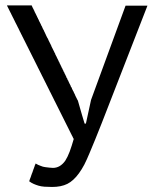

<svg xmlns="http://www.w3.org/2000/svg" viewBox="-20 -704 580 728"><path d="M100.6 -683.6Q77.1 -683.6 6.8 -683.6Q6.8 -683.6 6.8 -681.6Q6.8 -681.6 7.8 -680.7Q7.8 -680.7 7.8 -679.7Q7.8 -679.7 8.8 -678.7Q8.8 -678.7 8.8 -677.7Q8.8 -677.7 9.8 -676.8Q9.8 -676.8 9.8 -675.8Q9.8 -675.8 10.7 -674.8Q10.7 -674.8 10.7 -673.8Q10.7 -673.8 11.7 -672.9Q11.7 -672.9 11.7 -671.9Q11.7 -671.9 12.7 -670.9Q12.7 -670.9 12.7 -669.9Q12.7 -669.9 13.7 -668.9Q13.7 -668.9 13.7 -668Q13.7 -668 14.6 -667Q14.6 -667 14.6 -666Q14.6 -666 15.6 -665Q15.6 -665 15.6 -664.1Q15.6 -664.1 16.6 -663.1Q16.6 -663.1 16.6 -662.1Q16.6 -662.1 17.6 -661.1Q17.6 -661.1 17.6 -660.2Q17.6 -660.2 18.6 -659.2Q18.6 -659.2 18.6 -658.2Q18.6 -658.2 19.5 -657.2Q19.5 -657.2 19.5 -656.2Q19.5 -656.2 20.5 -655.3Q20.5 -654.3 21.5 -653.3Q21.5 -653.3 21.5 -652.3Q21.5 -652.3 22.5 -651.4Q22.5 -651.4 22.5 -650.4Q22.5 -650.4 23.4 -649.4Q23.4 -649.4 23.4 -648.4Q23.4 -648.4 24.4 -647.5Q24.4 -647.5 24.4 -646.5Q24.4 -646.5 25.4 -645.5Q25.4 -645.5 25.4 -644.5Q25.4 -644.5 26.4 -643.6Q26.4 -643.6 26.4 -642.6Q26.4 -642.6 27.3 -641.6Q27.3 -641.6 27.3 -640.6Q27.3 -640.6 28.3 -639.6Q28.3 -639.6 28.3 -638.7Q28.3 -638.7 29.3 -637.7Q29.3 -637.7 29.3 -636.7Q29.3 -636.7 30.3 -635.7Q30.3 -635.7 31.2 -633.8Q31.2 -633.8 31.2 -632.8Q31.2 -632.8 32.2 -631.8Q32.2 -631.8 32.2 -630.9Q32.2 -630.9 33.2 -629.9Q33.2 -629.9 33.2 -628.9Q33.2 -628.9 34.2 -627.9Q34.2 -627.9 34.2 -627Q34.2 -627 35.2 -626Q35.2 -626 35.2 -625Q35.2 -625 36.1 -624Q36.1 -624 36.1 -623Q36.1 -623 37.1 -622.1Q37.1 -622.1 37.1 -621.1Q37.1 -621.1 38.1 -619.1Q38.1 -619.1 39.1 -618.2Q39.1 -618.2 39.1 -617.2Q39.1 -617.2 40 -616.2Q40 -616.2 40 -615.2Q40 -615.2 41 -614.3Q41 -614.3 41 -613.3Q41 -613.3 42 -612.3Q42 -612.3 42 -611.3Q42 -611.3 43 -610.4Q43 -610.4 43 -609.4Q43 -609.4 43.9 -608.4Q43.9 -607.4 44.9 -606.4Q44.9 -606.4 44.9 -605.5Q44.9 -605.5 45.9 -604.5Q45.9 -604.5 45.9 -603.5Q45.9 -603.5 46.9 -602.5Q46.9 -602.5 46.9 -601.6Q46.9 -601.6 47.9 -600.6Q47.9 -600.6 47.9 -599.6Q47.9 -599.6 48.8 -598.6Q48.8 -598.6 48.8 -597.7Q48.8 -597.7 49.8 -596.7Q49.8 -596.7 50.8 -594.7Q50.8 -594.7 50.8 -593.8Q50.8 -593.8 51.8 -592.8Q51.8 -592.8 51.8 -591.8Q51.8 -591.8 52.7 -590.8Q52.7 -590.8 52.7 -589.8Q52.7 -589.8 53.7 -588.9Q53.7 -588.9 53.7 -587.9Q53.7 -587.9 54.7 -586.9Q54.7 -586.9 54.7 -585.9Q54.7 -585.9 55.7 -584Q55.7 -584 56.6 -583Q56.6 -583 56.6 -582Q56.6 -582 57.6 -581.1Q57.6 -581.1 57.6 -580.1Q57.6 -580.1 58.6 -579.1Q58.6 -579.1 58.6 -578.1Q58.6 -578.1 59.6 -577.1Q59.6 -577.1 59.6 -576.2Q59.6 -576.2 60.5 -574.2Q60.5 -574.2 61.5 -573.2Q61.5 -573.2 61.5 -572.3Q61.5 -572.3 62.5 -571.3Q62.5 -571.3 62.5 -570.3Q62.5 -570.3 63.5 -569.3Q63.5 -569.3 63.5 -568.4Q63.5 -568.4 64.5 -567.4Q64.5 -567.4 64.5 -566.4Q64.5 -565.4 65.4 -564.5Q65.4 -564.5 66.4 -563.5Q66.4 -563.5 66.4 -562.5Q66.4 -562.5 67.4 -561.5Q67.4 -561.5 67.4 -560.5Q67.4 -560.5 68.4 -559.6Q68.4 -559.6 68.4 -558.6Q68.4 -558.6 69.3 -557.6Q69.3 -557.6 69.3 -556.6Q69.3 -555.7 70.3 -554.7Q70.3 -554.7 71.3 -553.7Q71.3 -553.7 71.3 -552.7Q71.3 -552.7 72.3 -551.8Q72.3 -551.8 72.3 -550.8Q72.3 -550.8 73.2 -549.8Q73.2 -549.8 73.2 -548.8Q73.2 -548.8 74.2 -547.9Q74.2 -547.9 74.2 -546.9Q74.2 -546.9 75.2 -545.9Q75.2 -545.9 75.2 -544.9Q75.2 -544.9 76.2 -543.9Q76.2 -543.9 76.2 -543Q76.2 -543 77.1 -542Q77.1 -542 77.1 -541Q77.1 -541 78.1 -540Q78.1 -540 78.1 -539.1Q78.1 -539.1 79.1 -538.1Q79.1 -538.1 79.1 -537.1Q79.1 -537.1 80.1 -536.1Q80.1 -536.1 80.1 -535.2Q80.1 -535.2 81.1 -534.2Q81.1 -534.2 81.1 -533.2Q81.1 -532.2 82 -531.2Q82 -531.2 83 -530.3Q83 -530.3 83 -529.3Q83 -529.3 84 -528.3Q84 -528.3 84 -527.3Q84 -527.3 85 -526.4Q85 -526.4 85 -525.4Q85 -525.4 85.9 -524.4Q85.9 -524.4 85.9 -523.4Q85.9 -523.4 86.9 -522.5Q86.9 -522.5 86.9 -521.5Q86.9 -521.5 87.9 -520.5Q87.9 -520.5 87.9 -519.5Q87.9 -519.5 88.9 -518.6Q88.9 -518.6 88.9 -517.6Q88.9 -517.6 89.8 -516.6Q89.8 -516.6 89.8 -515.6Q89.8 -515.6 90.8 -514.6Q90.8 -514.6 90.8 -513.7Q90.8 -513.7 91.8 -512.7Q91.8 -512.7 91.8 -511.7Q91.8 -511.7 92.8 -510.7Q92.8 -510.7 92.8 -509.8Q92.8 -509.8 93.8 -508.8Q93.8 -508.8 93.8 -507.8Q93.8 -507.8 94.7 -506.8Q94.7 -506.8 94.7 -505.9Q94.7 -505.9 95.7 -504.9Q95.7 -504.9 95.7 -503.9Q95.7 -503.9 96.7 -502.9Q96.7 -502.9 96.7 -502Q96.7 -502 97.7 -501Q97.7 -501 97.7 -500Q97.7 -500 98.6 -499Q98.6 -499 98.6 -498Q98.6 -498 99.6 -497.1Q99.6 -497.1 99.6 -496.1Q99.6 -496.1 100.6 -495.1Q100.6 -495.1 100.6 -494.1Q100.6 -494.1 101.6 -493.2Q101.6 -493.2 101.6 -492.2Q101.6 -492.2 102.5 -491.2Q102.5 -491.2 102.5 -490.2Q102.5 -490.2 103.5 -489.3Q103.5 -489.3 103.5 -488.3Q103.5 -488.3 104.5 -487.3Q104.5 -487.3 104.5 -486.3Q104.5 -486.3 105.5 -485.4Q105.5 -485.4 105.5 -484.4Q105.5 -484.4 106.4 -483.4Q106.4 -483.4 106.4 -482.4Q106.4 -482.4 107.4 -481.4Q107.4 -481.4 107.4 -480.5Q107.4 -480.5 108.4 -479.5Q108.4 -479.5 109.4 -477.5Q109.4 -477.5 109.4 -476.6Q109.4 -476.6 110.4 -475.6Q110.4 -475.6 110.4 -474.6Q110.4 -474.6 111.3 -473.6Q111.3 -473.6 111.3 -472.7Q111.3 -472.7 112.3 -471.7Q112.3 -471.7 112.3 -470.7Q112.3 -470.7 113.3 -469.7Q113.3 -469.7 113.3 -468.8Q113.3 -468.8 114.3 -467.8Q114.3 -467.8 114.3 -466.8Q114.3 -466.8 115.2 -465.8Q115.2 -465.8 115.2 -464.8Q115.2 -464.8 116.2 -463.9Q116.2 -463.9 116.2 -462.9Q116.2 -462.9 117.2 -461.9Q117.2 -461.9 117.2 -460.9Q117.2 -460.9 118.2 -460Q118.2 -460 118.2 -459Q118.2 -459 119.1 -458Q119.1 -458 119.1 -457Q119.1 -457 120.1 -456.1Q120.1 -456.1 120.1 -455.1Q120.1 -455.1 121.1 -454.1Q121.1 -454.1 121.1 -453.1Q121.1 -453.1 122.1 -452.1Q122.1 -452.1 122.1 -451.2Q122.1 -451.2 123 -450.2Q123 -450.2 123 -449.2Q123 -449.2 124 -448.2Q124 -448.2 124 -447.3Q124 -446.3 125 -445.3Q125 -445.3 126 -444.3Q126 -444.3 126 -443.4Q126 -443.4 127 -442.4Q127 -442.4 127 -441.4Q127 -441.4 127.9 -440.4Q127.9 -440.4 127.9 -439.5Q127.9 -439.5 128.9 -438.5Q128.9 -438.5 128.9 -437.5Q128.9 -437.5 129.9 -436.5Q129.9 -436.5 129.9 -435.5Q129.9 -435.5 130.9 -434.6Q130.9 -434.6 130.9 -433.6Q130.9 -433.6 131.8 -432.6Q131.8 -432.6 131.8 -431.6Q131.8 -431.6 132.8 -430.7Q132.8 -430.7 132.8 -429.7Q132.8 -429.7 133.8 -428.7Q133.8 -428.7 133.8 -427.7Q133.8 -427.7 134.8 -426.8Q134.8 -426.8 134.8 -425.8Q134.8 -425.8 135.7 -424.8Q135.7 -424.8 135.7 -423.8Q135.7 -423.8 136.7 -422.9Q136.7 -422.9 136.7 -421.9Q136.7 -421.9 137.7 -420.9Q137.7 -420.9 137.7 -419.9Q137.7 -419.9 138.7 -418.9Q138.7 -418.9 138.7 -418Q138.7 -418 139.6 -416Q139.6 -416 140.6 -415Q140.6 -415 140.6 -414.1Q140.6 -414.1 141.6 -413.1Q141.6 -413.1 141.6 -412.1Q141.6 -412.1 142.6 -411.1Q142.6 -411.1 142.6 -410.2Q142.6 -410.2 143.6 -409.2Q143.6 -409.2 143.6 -408.2Q143.6 -408.2 144.5 -407.2Q144.5 -407.2 144.5 -406.2Q144.5 -406.2 145.5 -405.3Q145.5 -405.3 145.5 -404.3Q145.5 -404.3 146.5 -403.3Q146.5 -403.3 146.5 -402.3Q146.5 -402.3 147.5 -401.4Q147.5 -401.4 147.5 -400.4Q147.5 -400.4 148.4 -399.4Q148.4 -399.4 148.4 -398.4Q148.4 -398.4 149.4 -397.5Q149.4 -397.5 149.4 -396.5Q149.4 -396.5 150.4 -395.5Q150.4 -395.5 150.4 -394.5Q150.4 -394.5 151.4 -393.6Q151.4 -393.6 151.4 -392.6Q151.4 -392.6 152.3 -391.6Q152.3 -391.6 152.3 -390.6Q152.3 -390.6 153.3 -389.6Q153.3 -388.7 154.3 -387.7Q154.3 -387.7 154.3 -386.7Q154.3 -386.7 155.3 -385.7Q155.3 -385.7 155.3 -384.8Q155.3 -384.8 156.2 -383.8Q156.2 -383.8 156.2 -382.8Q156.2 -382.8 157.2 -381.8Q157.2 -381.8 157.2 -380.9Q157.2 -380.9 158.2 -379.9Q158.2 -379.9 158.2 -378.9Q158.2 -378.9 159.2 -377.9Q159.2 -377.9 159.2 -377Q159.2 -377 160.2 -376Q160.2 -376 160.2 -375Q160.2 -375 161.1 -374Q161.1 -374 161.1 -373Q161.1 -373 162.1 -372.1Q162.1 -372.1 162.1 -371.1Q162.1 -371.1 163.1 -370.1Q163.1 -370.1 163.1 -369.1Q163.1 -369.1 164.1 -368.2Q164.1 -368.2 164.1 -367.2Q164.1 -367.2 165 -366.2Q165 -366.2 165 -365.2Q165 -365.2 166 -364.3Q166 -364.3 166 -363.3Q166 -363.3 167 -362.3Q167 -362.3 167 -361.3Q167 -361.3 168 -360.4Q168 -360.4 168 -359.4Q168 -359.4 168.9 -357.4Q168.9 -357.4 169.9 -356.4Q169.9 -356.4 169.9 -355.5Q169.9 -355.5 170.9 -354.5Q170.9 -354.5 170.9 -353.5Q170.9 -353.5 171.9 -352.5Q171.9 -352.5 171.9 -351.6Q171.9 -351.6 172.9 -350.6Q172.9 -350.6 172.9 -349.6Q172.9 -349.6 173.8 -348.6Q173.8 -348.6 173.8 -347.7Q173.8 -347.7 174.8 -346.7Q174.8 -346.7 174.8 -345.7Q174.8 -345.7 175.8 -344.7Q175.8 -344.7 175.8 -343.8Q175.8 -343.8 176.8 -342.8Q176.8 -342.8 176.8 -341.8Q176.8 -341.8 177.7 -340.8Q177.7 -340.8 177.7 -339.8Q177.7 -339.8 178.7 -338.9Q178.7 -338.9 178.7 -337.9Q178.7 -337.9 179.7 -336.9Q179.7 -336.9 179.7 -335.9Q179.7 -335.9 180.7 -335Q180.7 -335 180.7 -334Q180.7 -334 181.6 -333Q181.6 -333 181.6 -332Q181.6 -332 182.6 -331.1Q182.6 -331.1 182.6 -330.1Q182.6 -330.1 183.6 -329.1Q183.6 -329.1 183.6 -328.1Q183.6 -328.1 184.6 -327.1Q184.6 -327.1 184.6 -326.2Q184.6 -326.2 185.5 -325.2Q185.5 -325.2 185.5 -324.2Q185.5 -324.2 186.5 -322.3Q186.5 -322.3 187.5 -321.3Q187.5 -321.3 187.5 -320.3Q187.5 -320.3 188.5 -319.3Q188.5 -319.3 188.5 -318.4Q188.5 -318.4 189.5 -317.4Q189.5 -317.4 189.5 -316.4Q189.5 -316.4 190.4 -315.4Q190.4 -315.4 190.4 -314.5Q190.4 -314.5 191.4 -313.5Q191.4 -313.5 191.4 -312.5Q191.4 -312.5 192.4 -311.5Q192.4 -311.5 192.4 -310.5Q192.4 -310.5 193.4 -309.6Q193.4 -309.6 193.4 -308.6Q193.4 -308.6 194.3 -307.6Q194.3 -307.6 194.3 -306.6Q194.3 -306.6 195.3 -305.7Q195.3 -305.7 195.3 -304.7Q195.3 -304.7 196.3 -303.7Q196.3 -303.7 196.3 -302.7Q196.3 -302.7 197.3 -301.8Q197.3 -301.8 197.3 -300.8Q197.3 -300.8 198.2 -299.8Q198.2 -299.8 198.2 -298.8Q198.2 -298.8 199.2 -297.9Q199.2 -297.9 199.2 -296.9Q199.2 -296.9 200.2 -295.9Q200.2 -295.9 200.2 -294.9Q200.2 -294.9 201.2 -293.9Q201.2 -293.9 201.2 -293Q201.2 -293 202.1 -292Q202.1 -292 202.1 -291Q202.1 -291 203.1 -290Q203.1 -290 203.1 -289.1Q203.1 -289.1 204.1 -288.1Q204.1 -288.1 204.1 -287.1Q204.1 -287.1 205.1 -286.1Q205.1 -286.1 205.1 -285.2Q205.1 -285.2 206.1 -284.2Q206.1 -284.2 206.1 -283.2Q206.1 -283.2 207 -282.2Q207 -282.2 207 -281.2Q207 -281.2 208 -280.3Q208 -280.3 208 -279.3Q208 -279.3 209 -278.3Q209 -278.3 209 -277.3Q209 -277.3 210 -276.4Q210 -276.4 210 -275.4Q210 -275.4 210.9 -274.4Q210.9 -274.4 210.9 -273.4Q210.9 -273.4 211.9 -272.5Q211.9 -272.5 211.9 -271.5Q211.9 -271.5 212.9 -270.5Q212.9 -270.5 212.9 -269.5Q212.9 -269.5 213.9 -268.6Q213.9 -268.6 213.9 -267.6Q213.9 -267.6 214.8 -266.6Q214.8 -266.6 214.8 -265.6Q214.8 -265.6 215.8 -264.6Q215.8 -264.6 215.8 -263.7Q215.8 -263.7 216.8 -262.7Q216.8 -262.7 216.8 -261.7Q216.8 -261.7 217.8 -260.7Q217.8 -260.7 217.8 -259.8Q217.8 -259.8 218.8 -258.8Q218.8 -258.8 218.8 -257.8Q218.8 -257.8 219.7 -256.8Q219.7 -256.8 219.7 -255.9Q219.7 -255.9 220.7 -254.9Q220.7 -254.9 220.7 -253.9Q220.7 -253.9 221.7 -252.9Q221.7 -252.9 221.7 -252Q221.7 -252 222.7 -251Q222.7 -251 222.7 -250Q222.7 -250 223.6 -249Q223.6 -249 223.6 -248Q223.6 -248 224.6 -247.1Q224.6 -247.1 224.6 -246.1Q224.6 -246.1 225.6 -245.1Q225.6 -245.1 225.6 -244.1Q225.6 -244.1 226.6 -243.2Q226.6 -243.2 226.6 -242.2Q226.6 -242.2 227.5 -241.2Q227.5 -241.2 227.5 -240.2Q227.5 -240.2 228.5 -239.3Q228.5 -239.3 228.5 -238.3Q228.5 -238.3 229.5 -237.3Q229.5 -237.3 229.5 -236.3Q229.5 -236.3 230.5 -235.4Q230.5 -235.4 230.5 -234.4Q230.5 -234.4 231.4 -233.4Q231.4 -233.4 231.4 -232.4Q231.4 -232.4 232.4 -231.4Q232.4 -231.4 232.4 -230.5Q232.4 -230.5 233.4 -229.5Q233.4 -229.5 233.4 -228.5Q233.4 -228.5 234.4 -227.5Q234.4 -227.5 234.4 -226.6Q234.4 -226.6 235.4 -225.6Q235.4 -225.6 235.4 -224.6Q235.4 -224.6 236.3 -223.6Q236.3 -223.6 236.3 -222.7Q236.3 -222.7 237.3 -221.7Q237.3 -221.7 237.3 -220.7Q237.3 -220.7 238.3 -219.7Q238.3 -219.7 238.3 -218.8Q238.3 -218.8 239.3 -217.8Q239.3 -217.8 239.3 -216.8Q239.3 -216.8 240.2 -215.8Q240.2 -215.8 240.2 -214.8Q240.2 -214.8 241.2 -213.9Q241.2 -213.9 241.2 -212.9Q241.2 -212.9 242.2 -211.9Q242.2 -211.9 242.2 -210.9Q242.2 -210.9 243.2 -210Q243.2 -210 243.2 -209Q243.2 -209 244.1 -208Q244.1 -208 244.1 -207Q244.1 -207 245.1 -206.1Q245.1 -206.1 245.1 -205.1Q245.1 -205.1 246.1 -204.1Q246.1 -204.1 246.1 -203.1Q246.1 -203.1 247.1 -202.1Q247.1 -202.1 247.1 -201.2Q247.1 -201.2 248 -200.2Q248 -200.2 248 -200.2Q248 -200.2 248 -199.2Q248 -199.2 249 -198.2Q249 -198.2 249 -197.3Q249 -197.3 250 -196.3Q250 -196.3 250 -195.3Q250 -195.3 251 -194.3Q251 -194.3 251 -193.4Q251 -193.4 252 -192.4Q252 -192.4 252 -191.4Q252 -191.4 252.9 -190.4Q252.9 -190.4 252.9 -189.5Q252.9 -189.5 253.9 -188.5Q253.9 -188.5 254.9 -186.5Q254.9 -186.5 254.9 -185.5Q254.9 -185.5 255.9 -184.6Q255.9 -184.6 255.9 -183.6Q255.9 -183.6 256.8 -182.6Q256.8 -182.6 256.8 -181.6Q256.8 -181.6 257.8 -180.7Q257.8 -180.7 257.8 -179.7Q257.8 -179.7 258.8 -178.7Q258.8 -178.7 258.8 -177.7Q258.8 -177.7 259.8 -177.7Q252 -150.4 244.1 -128.9Q236.3 -108.4 227.5 -94.7Q217.8 -81.1 206.1 -74.2Q194.3 -67.4 180.7 -67.4Q173.8 -67.4 167 -68.4Q159.2 -69.3 151.4 -70.3Q142.6 -71.3 133.8 -75.2Q125 -78.1 115.2 -84Q115.2 -83 114.3 -82Q114.3 -82 114.3 -81.1Q114.3 -81.1 113.3 -80.1Q113.3 -80.1 113.3 -79.1Q113.3 -79.1 112.3 -78.1Q112.3 -78.1 112.3 -77.1Q112.3 -77.1 112.3 -76.2Q112.3 -76.2 111.3 -75.2Q111.3 -75.2 111.3 -74.2Q111.3 -74.2 111.3 -73.2Q111.3 -73.2 110.4 -72.3Q110.4 -72.3 110.4 -71.3Q110.4 -71.3 110.4 -70.3Q110.4 -70.3 109.4 -70.3Q109.4 -70.3 109.4 -69.3Q109.4 -69.3 109.4 -68.4Q109.4 -68.4 108.4 -66.4Q108.4 -66.4 108.4 -65.4Q108.4 -65.4 108.4 -64.5Q108.4 -64.5 107.4 -64.5Q107.4 -64.5 107.4 -63.5Q107.4 -63.5 106.4 -61.5Q106.4 -61.5 106.4 -60.5Q106.4 -60.5 106.4 -59.6Q106.4 -59.6 106.4 -59.6Q106.4 -59.6 105.5 -58.6Q105.5 -58.6 105.5 -57.6Q105.5 -57.6 105.5 -56.6Q105.5 -56.6 104.5 -56.6Q104.5 -56.6 104.5 -55.7Q104.5 -55.7 104.5 -54.7Q104.5 -54.7 104.5 -53.7Q104.5 -53.7 103.5 -53.7Q103.5 -53.7 103.5 -52.7Q103.5 -52.7 103.5 -51.8Q103.5 -51.8 103.5 -51.8Q103.5 -50.8 102.5 -49.8Q102.5 -49.8 102.5 -48.8Q102.5 -48.8 101.6 -47.9Q101.6 -47.9 101.6 -46.9Q101.6 -46.9 101.6 -45.9Q101.6 -45.9 100.6 -45.9Q100.6 -45.9 100.6 -44.9Q100.6 -44.9 100.6 -43.9Q100.6 -43.9 99.6 -43Q99.6 -43 99.6 -42Q99.6 -42 99.6 -42Q99.6 -42 99.6 -41Q99.6 -41 98.6 -40Q98.6 -40 98.6 -39.1Q98.6 -39.1 98.6 -38.1Q98.6 -38.1 97.7 -37.1Q97.7 -37.1 97.7 -36.1Q97.7 -36.1 97.7 -35.2Q97.7 -35.2 96.7 -34.2Q96.7 -34.2 96.7 -34.2Q96.7 -34.2 96.7 -32.2Q96.7 -32.2 95.7 -31.2Q95.7 -31.2 95.7 -30.3Q95.7 -30.3 94.7 -29.3Q94.7 -29.3 94.7 -28.3Q94.7 -28.3 94.7 -27.3Q94.7 -27.3 93.8 -26.4Q93.8 -26.4 93.8 -26.4Q93.8 -26.4 93.8 -24.4Q93.8 -24.4 92.8 -23.4Q92.8 -23.4 92.8 -23.4Q92.8 -23.4 91.8 -21.5Q91.8 -21.5 91.8 -20.5Q91.8 -20.5 91.8 -19.5Q91.8 -19.5 91.8 -18.6Q91.8 -18.6 90.8 -17.6Q90.8 -17.6 90.8 -16.6Q90.8 -16.6 90.8 -16.6Q98.6 -10.7 107.4 -6.8Q116.2 -2.9 126 0Q135.7 2.9 148.4 3.9Q162.1 4.9 177.7 4.9Q194.3 4.9 209 2Q223.6 -1 235.4 -6.8Q247.1 -12.7 257.8 -22.5Q269.5 -33.2 279.3 -46.9Q290 -61.5 299.8 -80.1Q309.6 -99.6 319.3 -123Q329.1 -146.5 340.8 -174.8Q352.5 -204.1 366.2 -238.3Q423.8 -386.7 539.1 -682.6Q518.6 -682.6 456.1 -682.6Q423.8 -593.8 325.2 -325.2Q320.3 -302.7 305.7 -235.4Q304.7 -235.4 300.8 -235.4Q293.9 -256.8 275.4 -322.3Q275.4 -322.3 274.4 -324.2Q274.4 -324.2 273.4 -325.2Q273.4 -325.2 273.4 -326.2Q273.4 -326.2 272.5 -327.1Q272.5 -327.1 272.5 -328.1Q272.5 -328.1 271.5 -329.1Q271.5 -329.1 271.5 -330.1Q271.5 -330.1 270.5 -331.1Q270.5 -331.1 270.5 -332Q270.5 -332 269.5 -333Q269.5 -333 269.5 -334Q269.5 -334 268.6 -335Q268.6 -335 268.6 -335.9Q268.6 -335.9 267.6 -336.9Q267.6 -336.9 267.6 -337.9Q267.6 -337.9 266.6 -338.9Q266.6 -338.9 266.6 -339.8Q266.6 -339.8 265.6 -340.8Q265.6 -340.8 265.6 -341.8Q265.6 -342.8 264.6 -343.8Q264.6 -343.8 264.6 -344.7Q264.6 -344.7 263.7 -345.7Q263.7 -345.7 263.7 -346.7Q263.7 -346.7 262.7 -347.7Q262.7 -347.7 262.7 -348.6Q262.7 -348.6 261.7 -349.6Q261.7 -349.6 261.7 -350.6Q261.7 -350.6 260.7 -351.6Q260.7 -351.6 260.7 -352.5Q260.7 -352.5 259.8 -353.5Q259.8 -353.5 259.8 -354.5Q259.8 -354.5 258.8 -355.5Q258.8 -356.4 258.8 -357.4Q258.8 -357.4 257.8 -358.4Q257.8 -358.4 256.8 -359.4Q256.8 -359.4 256.8 -360.4Q256.8 -360.4 255.9 -361.3Q255.9 -361.3 255.9 -362.3Q255.9 -362.3 254.9 -363.3Q254.9 -363.3 254.9 -364.3Q254.9 -364.3 253.9 -365.2Q253.9 -365.2 253.9 -366.2Q253.9 -366.2 252.9 -367.2Q252.9 -367.2 252.9 -369.1Q252.9 -369.1 252 -370.1Q252 -370.1 252 -371.1Q252 -371.1 251 -372.1Q251 -372.1 251 -373Q251 -373 250 -374Q250 -374 249 -375Q249 -375 249 -376Q249 -376 248 -377Q248 -377 248 -378.9Q248 -378.9 247.1 -379.9Q247.1 -379.9 247.1 -380.9Q247.1 -380.9 246.1 -381.8Q246.1 -381.8 246.1 -382.8Q246.1 -382.8 245.1 -383.8Q245.1 -383.8 245.1 -384.8Q245.1 -384.8 244.1 -385.7Q244.1 -386.7 243.2 -387.7Q243.2 -387.7 243.2 -388.7Q243.2 -388.7 242.2 -389.6Q242.2 -389.6 242.2 -390.6Q242.2 -390.6 241.2 -391.6Q241.2 -391.6 241.2 -392.6Q241.2 -392.6 240.2 -393.6Q240.2 -393.6 240.2 -394.5Q240.2 -394.5 239.3 -396.5Q239.3 -396.5 239.3 -397.5Q239.3 -397.5 238.3 -398.4Q238.3 -398.4 237.3 -399.4Q237.3 -399.4 237.3 -400.4Q237.3 -400.4 236.3 -401.4Q236.3 -401.4 236.3 -402.3Q236.3 -402.3 235.4 -403.3Q235.4 -403.3 235.4 -405.3Q235.4 -405.3 234.4 -406.2Q234.4 -406.2 234.4 -407.2Q234.4 -407.2 233.4 -408.2Q233.4 -408.2 232.4 -409.2Q232.4 -409.2 232.4 -410.2Q232.4 -410.2 231.4 -411.1Q231.4 -411.1 231.4 -413.1Q231.4 -413.1 230.5 -414.1Q230.5 -414.1 230.5 -415Q230.5 -415 229.5 -416Q229.5 -416 229.5 -417Q229.5 -417 228.5 -418Q228.5 -418 228.5 -418.9Q228.5 -418.9 227.5 -420.9Q227.5 -420.9 226.6 -421.9Q226.6 -421.9 226.6 -422.9Q226.6 -422.9 225.6 -423.8Q225.6 -423.8 225.6 -424.8Q225.6 -424.8 224.6 -425.8Q224.6 -425.8 224.6 -426.8Q224.6 -426.8 223.6 -428.7Q223.6 -428.7 223.6 -429.7Q223.6 -429.7 222.7 -430.7Q222.7 -430.7 221.7 -431.6Q221.7 -431.6 221.7 -432.6Q221.7 -432.6 220.7 -433.6Q220.7 -433.6 220.7 -434.6Q220.7 -434.6 219.7 -436.5Q219.7 -436.5 219.7 -437.5Q219.7 -437.5 218.8 -438.5Q218.8 -438.5 218.8 -439.5Q218.8 -439.5 217.8 -440.4Q217.8 -440.4 216.8 -441.4Q216.8 -441.4 216.8 -443.4Q216.8 -443.4 215.8 -444.3Q215.8 -444.3 215.8 -445.3Q215.8 -445.3 214.8 -446.3Q214.8 -446.3 214.8 -447.3Q214.8 -447.3 213.9 -448.2Q213.9 -448.2 212.9 -449.2Q212.9 -450.2 212.9 -451.2Q212.9 -451.2 211.9 -452.1Q211.9 -452.1 211.9 -453.1Q211.9 -453.1 210.9 -454.1Q210.9 -454.1 210.9 -455.1Q210.9 -455.1 210 -456.1Q210 -456.1 210 -457Q210 -457 209 -459Q209 -459 208 -460Q208 -460 208 -460.9Q208 -460.9 207 -461.9Q207 -461.9 207 -462.9Q207 -462.9 206.1 -463.9Q206.1 -463.9 206.1 -464.8Q206.1 -465.8 205.1 -466.8Q205.1 -466.8 205.1 -467.8Q205.1 -467.8 204.1 -468.8Q204.1 -468.8 204.1 -469.7Q204.1 -469.7 203.1 -470.7Q203.1 -470.7 202.1 -471.7Q202.1 -471.7 202.1 -472.7Q202.1 -472.7 201.2 -474.6Q201.2 -474.6 201.2 -475.6Q201.2 -475.6 200.2 -476.6Q200.2 -476.6 200.2 -477.5Q200.2 -477.5 199.2 -478.5Q199.2 -478.5 199.2 -479.5Q199.2 -479.5 198.2 -480.5Q198.2 -481.4 197.3 -482.4Q197.3 -482.4 197.3 -483.4Q197.3 -483.4 196.3 -484.4Q196.3 -484.4 196.3 -485.4Q196.3 -485.4 195.3 -486.3Q195.3 -486.3 195.3 -487.3Q195.3 -487.3 194.3 -488.3Q194.3 -488.3 194.3 -489.3Q194.3 -489.3 193.4 -491.2Q193.4 -491.2 192.4 -492.2Q192.4 -492.2 192.4 -493.2Q192.4 -493.2 191.4 -494.1Q191.4 -494.1 191.4 -495.1Q191.4 -495.1 190.4 -496.1Q190.4 -496.1 190.4 -497.1Q190.4 -497.1 189.5 -498Q189.5 -499 189.5 -500Q189.5 -500 188.5 -501Q188.5 -501 188.5 -502Q188.5 -502 187.5 -502.9Q187.5 -503.9 186.5 -504.9Q186.5 -504.9 186.5 -505.9Q186.5 -505.9 185.5 -506.8Q185.5 -506.8 185.5 -507.8Q185.5 -507.8 184.6 -508.8Q184.6 -508.8 184.6 -509.8Q184.6 -509.8 183.6 -510.7Q183.6 -510.7 183.6 -511.7Q183.6 -511.7 182.6 -512.7Q182.6 -512.7 182.6 -513.7Q182.6 -513.7 181.6 -514.6Q181.6 -514.6 181.6 -515.6Q181.6 -515.6 180.7 -516.6Q180.7 -516.6 180.7 -517.6Q180.7 -517.6 179.7 -518.6Q179.7 -518.6 179.7 -519.5Q179.7 -519.5 178.7 -520.5Q178.7 -520.5 178.7 -521.5Q178.7 -521.5 177.7 -522.5Q177.7 -522.5 177.7 -523.4Q177.7 -523.4 176.8 -524.4Q176.8 -524.4 176.8 -525.4Q176.8 -525.4 175.8 -526.4Q175.8 -526.4 175.8 -527.3Q175.8 -527.3 174.8 -528.3Q174.8 -528.3 174.8 -529.3Q174.8 -529.3 174.8 -530.3Q174.8 -530.3 173.8 -531.2Q173.8 -531.2 173.8 -532.2Q173.8 -532.2 172.9 -533.2Q172.9 -533.2 172.9 -534.2Q172.9 -534.2 171.9 -535.2Q171.9 -535.2 171.9 -536.1Q171.9 -536.1 170.9 -537.1Q170.9 -537.1 170.9 -538.1Q170.9 -538.1 169.9 -539.1Q169.9 -539.1 169.9 -540Q169.9 -540 168.9 -541Q168.9 -541 168.9 -542Q168.9 -542 168 -543Q168 -543 168 -543.9Q168 -543.9 167 -544.9Q167 -544.9 167 -545.9Q167 -545.9 166 -546.9Q166 -546.9 166 -547.9Q166 -547.9 165 -548.8Q165 -548.8 165 -549.8Q165 -549.8 164.1 -550.8Q164.1 -550.8 164.1 -551.8Q164.1 -551.8 163.1 -552.7Q163.1 -552.7 163.1 -553.7Q163.1 -553.7 163.1 -554.7Q163.1 -554.7 162.1 -555.7Q162.1 -555.7 162.1 -556.6Q162.1 -556.6 161.1 -557.6Q161.1 -557.6 161.1 -558.6Q161.1 -558.6 160.2 -558.6Q160.2 -558.6 160.2 -559.6Q160.2 -559.6 159.2 -560.5Q159.2 -560.5 159.2 -561.5Q159.2 -561.5 158.2 -562.5Q158.2 -562.5 158.2 -563.5Q158.2 -563.5 157.2 -564.5Q157.2 -564.5 157.2 -565.4Q157.2 -565.4 156.2 -566.4Q156.2 -566.4 156.2 -567.4Q156.2 -567.4 155.3 -568.4Q155.3 -568.4 155.3 -569.3Q155.3 -569.3 154.3 -570.3Q154.3 -570.3 154.3 -571.3Q154.3 -571.3 153.3 -572.3Q153.3 -572.3 153.3 -573.2Q153.3 -573.2 153.3 -574.2Q153.3 -574.2 152.3 -575.2Q152.3 -575.2 152.3 -576.2Q152.3 -576.2 151.4 -577.1Q151.4 -577.1 150.4 -579.1Q150.4 -579.1 150.4 -580.1Q150.4 -580.1 149.4 -581.1Q149.4 -581.1 149.4 -582Q149.4 -582 148.4 -583Q148.4 -583 148.4 -584Q148.4 -584 147.5 -585Q147.5 -585 147.5 -585.9Q147.5 -585.9 146.5 -586.9Q146.5 -586.9 146.5 -587.9Q146.5 -587.9 146.5 -588.9Q146.5 -588.9 145.5 -589.8Q145.5 -589.8 145.5 -590.8Q145.5 -590.8 144.5 -590.8Q144.5 -590.8 144.5 -591.8Q144.5 -591.8 143.6 -592.8Q143.6 -592.8 143.6 -593.8Q143.6 -593.8 142.6 -594.7Q142.6 -594.7 142.6 -595.7Q142.6 -595.7 141.6 -596.7Q141.6 -596.7 141.6 -597.7Q141.6 -597.7 140.6 -598.6Q140.6 -598.6 140.6 -600.6Q140.6 -600.6 139.6 -601.6Q139.6 -601.6 139.6 -602.5Q139.6 -602.5 138.7 -603.5Q138.7 -603.5 138.7 -604.5Q138.7 -604.5 137.7 -605.5Q137.7 -605.5 137.7 -606.4Q137.7 -606.4 136.7 -607.4Q136.7 -607.4 136.7 -607.4Q136.7 -607.4 135.7 -608.4Q135.7 -608.4 135.7 -609.4Q135.7 -609.4 135.7 -610.4Q135.7 -610.4 134.8 -611.3Q134.8 -611.3 134.8 -612.3Q134.8 -612.3 133.8 -613.3Q133.8 -613.3 133.8 -614.3Q133.8 -614.3 132.8 -615.2Q132.8 -615.2 132.8 -616.2Q132.8 -616.2 131.8 -617.2Q131.8 -617.2 131.8 -618.2Q131.8 -618.2 130.9 -619.1Q130.9 -619.1 130.9 -620.1Q130.9 -620.1 130.9 -620.1Q130.9 -620.1 129.9 -621.1Q129.9 -621.1 129.9 -622.1Q129.9 -622.1 128.9 -623Q128.9 -624 127.9 -625Q127.9 -625 127.9 -626Q127.9 -626 127 -627Q127 -627 127 -627.9Q127 -627.9 127 -628.9Q127 -628.9 126 -629.9Q126 -629.9 126 -629.9Q126 -629.9 125 -630.9Q125 -630.9 125 -631.8Q125 -631.8 124 -632.8Q124 -632.8 124 -633.8Q124 -633.8 124 -634.8Q124 -634.8 123 -635.7Q123 -635.7 123 -636.7Q123 -636.7 122.1 -637.7Q122.1 -637.7 122.1 -637.7Q122.1 -637.7 121.1 -638.7Q121.1 -638.7 121.1 -639.6Q121.1 -639.6 120.1 -641.6Q120.1 -641.6 120.1 -642.6Q120.1 -642.6 119.1 -643.6Q119.1 -643.6 119.1 -644.5Q119.1 -644.5 118.2 -644.5Q118.2 -644.5 118.2 -645.5Q118.2 -645.5 118.2 -646.5Q118.2 -646.5 117.2 -647.5Q117.2 -647.5 117.2 -648.4Q117.2 -648.4 116.2 -649.4Q116.2 -649.4 116.2 -650.4Q116.2 -650.4 116.2 -650.4Q116.2 -650.4 115.2 -651.4Q115.2 -651.4 115.2 -652.3Q115.2 -652.3 114.3 -653.3Q114.3 -653.3 114.3 -654.3Q114.3 -654.3 113.3 -655.3Q113.3 -655.3 113.3 -656.2Q113.3 -656.2 113.3 -656.2Q113.3 -656.2 112.3 -657.2Q112.3 -658.2 111.3 -659.2Q111.3 -659.2 111.3 -660.2Q111.3 -660.2 111.3 -661.1Q111.3 -661.1 110.4 -661.1Q110.4 -661.1 110.4 -662.1Q110.4 -663.1 109.4 -664.1Q109.4 -664.1 109.4 -665Q109.4 -665 108.4 -665Q108.4 -665 108.4 -666Q108.4 -666 107.4 -668Q107.4 -668 107.4 -668.9Q107.4 -668.9 106.4 -669.9Q106.4 -669.9 106.4 -669.9Q106.4 -670.9 105.5 -671.9Q105.5 -671.9 105.5 -672.9Q105.5 -672.9 104.5 -672.9Q104.5 -672.9 104.5 -673.8Q104.5 -673.8 103.5 -675.8Q103.5 -675.8 103.5 -676.8Q103.5 -676.8 102.5 -676.8Q102.5 -676.8 102.5 -677.7Q102.5 -677.7 102.5 -678.7Q102.5 -678.7 101.6 -679.7Q101.6 -679.7 101.6 -679.7Q101.6 -679.7 100.6 -681.6Q100.6 -681.6 100.6 -682.6Q100.6 -682.6 100.6 -683.6Z"/></svg>

Font: Aptus Gothic JP
Style: Medium
Weight: 400
Designer: Fuminori Ogawa / Motoya
Version: Version 1